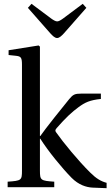

<svg xmlns="http://www.w3.org/2000/svg" viewBox="-20 -980 578 1005"><path d="M126 -939 243 -806C256 -792 267 -781 279 -781C291 -781 303 -793 315 -806L432 -939L413 -960L310 -883C299 -875 288 -868 279 -868C271 -868 259 -875 248 -883L145 -960ZM20 0H264V-29C193 -34 189 -36 189 -87V-254H191C232 -189 303 -102 355 -49C392 -12 431 0 463 2L538 5V-23C508 -31 483 -46 452 -77C390 -138 312 -233 274 -287C269 -294 267 -299 277 -310C325 -365 357 -394 391 -419C425 -444 450 -456 508 -462V-490H405C371 -490 362 -485 342 -461C313 -426 214 -302 191 -268H189V-736L182 -742L25 -717V-692L63 -688C89 -685 95 -680 95 -642V-87C95 -36 92 -34 20 -29Z"/></svg>

Font: Lingua Franca
Style: Regular
Weight: 400
Version: Version 1.19